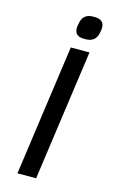

<svg xmlns="http://www.w3.org/2000/svg" viewBox="-133 -939 616 993"><g transform="rotate(15 175.0 -442.0)"><path d="M166 -700H266L168 0H68ZM170 -805Q170 -813 171 -817L173 -828Q181 -884 236 -884H246Q296 -884 296 -840Q296 -832 295 -828L293 -817Q285 -761 229 -761H219Q170 -761 170 -805Z"/></g></svg>

Font: Krub Medium
Style: Italic
Weight: 500
Italic angle: -8°
Designer: Ekaluck Peanpanawate
Foundry: Cadson Demak Co.,Ltd.
Version: Version 1.000; ttfautohint (v1.6)